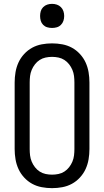

<svg xmlns="http://www.w3.org/2000/svg" viewBox="-20 -968 540 996"><path d="M250 8Q223 8 196.5 3Q170 -2 147 -14.5Q124 -27 105.5 -47Q87 -67 76 -91Q65 -115 60.5 -141.5Q56 -168 56 -195V-540Q56 -567 60.5 -593.5Q65 -620 76 -644Q87 -668 105.5 -688Q124 -708 147 -720.5Q170 -733 196.5 -738Q223 -743 250 -743Q277 -743 303.5 -738Q330 -733 353 -720.5Q376 -708 394.5 -688Q413 -668 424 -644Q435 -620 439.5 -593.5Q444 -567 444 -540V-195Q444 -168 439.5 -141.5Q435 -115 424 -91Q413 -67 394.5 -47Q376 -27 353 -14.5Q330 -2 303.5 3Q277 8 250 8ZM250 -62Q267 -62 283.5 -65.5Q300 -69 314 -78Q328 -87 338.5 -100.5Q349 -114 355.5 -129.5Q362 -145 364 -161.5Q366 -178 366 -195V-540Q366 -557 364 -573.5Q362 -590 355.5 -605.5Q349 -621 338.5 -634.5Q328 -648 314 -657Q300 -666 283.5 -669.5Q267 -673 250 -673Q233 -673 216.5 -669.5Q200 -666 186 -657Q172 -648 161.5 -634.5Q151 -621 144.5 -605.5Q138 -590 136 -573.5Q134 -557 134 -540V-195Q134 -178 136 -161.5Q138 -145 144.5 -129.5Q151 -114 161.5 -100.5Q172 -87 186 -78Q200 -69 216.5 -65.5Q233 -62 250 -62ZM250 -823Q237 -823 225 -826.5Q213 -830 204 -839Q195 -848 191.5 -860Q188 -872 188 -885Q188 -898 191.5 -910Q195 -922 204 -931Q213 -940 225 -944Q237 -948 250 -948Q263 -948 275 -944Q287 -940 296 -931Q305 -922 309 -910Q313 -898 313 -885Q313 -872 309 -860Q305 -848 296 -839Q287 -830 275 -826.5Q263 -823 250 -823Z"/></svg>

Font: Iosevka srxl
Style: Regular
Weight: 400
Monospace: yes
Designer: Belleve Invis
Foundry: Belleve Invis
Version: Version 33.0.1; ttfautohint (v1.8.3)